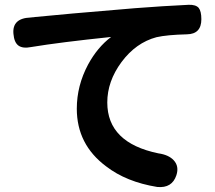

<svg xmlns="http://www.w3.org/2000/svg" viewBox="-20 -754 896 800"><path d="M635 25Q506 4 422 -61Q300 -152 300 -301Q300 -397 347 -485Q386 -557 443 -600Q231 -578 110 -558Q75 -551 57 -564Q39 -577 36 -613Q30 -678 107 -681Q110 -681 116 -682Q122 -682 125 -683Q231 -694 544 -720Q660 -729 766 -734Q796 -735 808 -721Q819 -707 819 -674Q819 -612 759 -611Q676 -609 632 -599Q546 -576 486 -495Q427 -415 427 -327Q427 -159 640 -115Q683 -109 704 -86Q727 -61 715 -24Q697 31 635 25Z"/></svg>

Font: GenSenRounded JP B
Style: Regular
Weight: 700
Version: Version 1.501;PS 1;hotconv 16.6.51;makeotf.lib2.5.65220